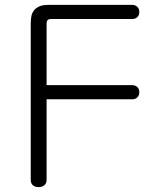

<svg xmlns="http://www.w3.org/2000/svg" viewBox="-20 -686 654 787"><path d="M171 -337H522Q534 -337 542.5 -329.5Q551 -322 551 -308Q551 -294 542.5 -286.5Q534 -279 522 -279H171V51Q171 66 161.5 73.5Q152 81 138 81Q124 81 115 73.5Q106 66 106 51V-588Q106 -602 108 -616Q110 -630 117.5 -641Q125 -652 139.5 -659Q154 -666 178 -666H522Q534 -666 542.5 -658.5Q551 -651 551 -637Q551 -623 542.5 -615.5Q534 -608 522 -608H188Q180 -608 175.5 -604Q171 -600 171 -588Z"/></svg>

Font: Cafe24 Ssurround air
Style: Light
Weight: 300
Designer: Cafe24 thkim, hmlim, mnelim, sdjeong, hskwak & 4IRTF
Foundry: Cafe24
Version: Version 1.001